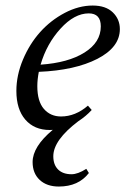

<svg xmlns="http://www.w3.org/2000/svg" viewBox="-20 -458 453 693"><path d="M159.7 11.2Q104 11.2 71.5 -26.1Q39.1 -63.5 39.1 -129.9Q39.1 -186.5 63 -243.2Q86.9 -299.8 125 -342.3Q163.1 -384.8 213.6 -411.4Q264.2 -438 314.5 -438Q361.8 -438 387.2 -413.3Q412.6 -388.7 412.6 -353Q412.6 -287.6 331.8 -245.8Q251 -204.1 120.1 -198.7Q114.7 -170.9 114.7 -147Q114.7 -92.3 138.4 -64.9Q162.1 -37.6 200.2 -37.6Q252 -37.6 297.4 -76.7L311 -61Q290 -38.1 262.7 -20.5Q172.4 47.9 172.4 106Q172.4 136.7 189.7 153.8Q207 170.9 238.3 170.9Q260.7 170.9 291.5 151.4L300.8 166.5Q263.2 215.3 192.4 215.3Q148.9 215.3 123.3 191.4Q97.7 167.5 97.7 127Q97.7 71.3 170.4 10.7Q167 11.2 159.7 11.2ZM300.3 -409.7Q248.5 -409.7 198.5 -354.7Q148.4 -299.8 126.5 -224.6Q226.1 -231.4 284.9 -268.3Q343.8 -305.2 343.8 -362.8Q343.8 -409.7 300.3 -409.7Z"/></svg>

Font: Elstob 14pt
Style: Italic
Weight: 400
Italic angle: -20°
Designer: Peter S. Baker
Version: Version 1.015